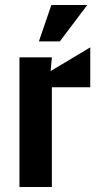

<svg xmlns="http://www.w3.org/2000/svg" viewBox="-20 -750 396 770"><path d="M58 0H188V-400H342V-560L183 -465L188 -520H58ZM136 -584H220L330 -730H186Z"/></svg>

Font: Pescante Normal
Style: Regular
Weight: 400
Designer: Ariel Martín Pérez
Foundry: Tunera Type Foundry
Version: Version 1.000;FEAKit 1.0